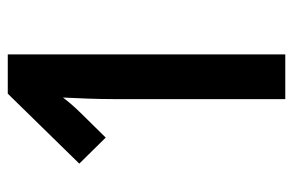

<svg xmlns="http://www.w3.org/2000/svg" viewBox="-150 -604 754 494"><g transform="rotate(-90 227.0 -357.0)"><path d="M334 0V-714H233L53 -530L120 -462L182 -525C201 -544 214 -560 223 -572C221 -530 219 -485 219 -441V0Z"/></g></svg>

Font: Noto Sans Lao Looped ExtraCondensed SemiBold
Style: Regular
Weight: 600
Width: 2
Designer: Mark Frömberg, Ben Mitchell
Foundry: The Fontpad Ltd
Version: Version 1.002